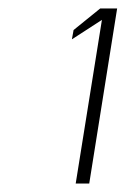

<svg xmlns="http://www.w3.org/2000/svg" viewBox="-20 -822 297 454"><path d="M150 -729 221 -775 159 -388H191L257 -802H217L154 -751Z"/></svg>

Font: Charger Sport
Style: HLNrwObl
Weight: 100
Designer: Jasper
Foundry: Cannot Into Space Fonts
Version: Version 1.1